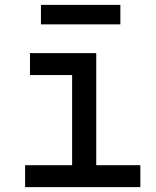

<svg xmlns="http://www.w3.org/2000/svg" viewBox="-20 -768 640 788"><path d="M83 0V-90H276V-460H103V-550H375V-90H556V0ZM148 -668V-748H474V-668Z"/></svg>

Font: Tiny Medium
Style: Regular
Weight: 500
Monospace: yes
Designer: Philipp Nurullin, Konstantin Bulenkov
Foundry: JetBrains
Version: Version 2.251; ttfautohint (v1.8.4.7-5d5b)